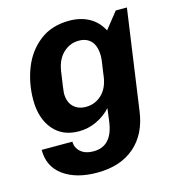

<svg xmlns="http://www.w3.org/2000/svg" viewBox="-106 -608 787 881"><g transform="rotate(-15 287.5 -167.5)"><path d="M460 -433 522 -511H575L508 -37Q494 69 426.5 127.5Q359 186 248 186Q149 186 88.5 142.5Q28 99 28 19H174Q174 48 196 67.5Q218 87 257 87Q346 87 361 -26L369 -88Q341 -57 301 -38Q261 -19 216 -19Q138 -19 94 -72Q50 -125 50 -212Q50 -291 77.5 -361.5Q105 -432 162 -476.5Q219 -521 303 -521Q356 -521 396.5 -499Q437 -477 460 -433ZM208 -309Q194 -215 194 -206Q194 -164 216.5 -141.5Q239 -119 276 -119Q319 -119 350.5 -148Q382 -177 390 -231L393 -254Q402 -310 402 -326Q402 -373 381 -397Q360 -421 322 -421Q280 -421 248.5 -392Q217 -363 208 -309Z"/></g></svg>

Font: Chivo
Style: Bold Italic
Weight: 700
Italic angle: -8.05°
Designer: Hector Gatti
Foundry: Omnibus-Type
Version: Version 1.007